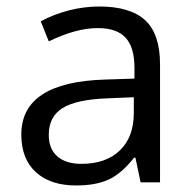

<svg xmlns="http://www.w3.org/2000/svg" viewBox="-20 -564 596 594"><path d="M415 0 398.9 -76.2H395Q355 -25.9 315.2 -8.1Q275.4 9.8 215.8 9.8Q136.2 9.8 91.1 -31.2Q45.9 -72.3 45.9 -147.9Q45.9 -310.1 305.2 -317.9L396 -320.8V-354Q396 -417 368.9 -447Q341.8 -477.1 282.2 -477.1Q215.3 -477.1 130.9 -436L106 -498Q145.5 -519.5 192.6 -531.7Q239.7 -543.9 287.1 -543.9Q382.8 -543.9 429 -501.5Q475.1 -459 475.1 -365.2V0ZM231.9 -57.1Q307.6 -57.1 350.8 -98.6Q394 -140.1 394 -214.8V-263.2L313 -259.8Q216.3 -256.3 173.6 -229.7Q130.9 -203.1 130.9 -147Q130.9 -103 157.5 -80.1Q184.1 -57.1 231.9 -57.1Z"/></svg>

Font: f02075841
Style: Regular
Weight: 400
Foundry: Ascender Corporation
Version: Version 1.10